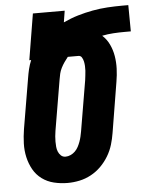

<svg xmlns="http://www.w3.org/2000/svg" viewBox="-53 -779 642 830"><g transform="rotate(-5 268.0 -363.5)"><path d="M207 8Q177 8 148 1Q119 -6 96 -23Q73 -40 59 -65Q45 -90 38.5 -119Q32 -148 33 -178.5Q34 -209 39 -240L76 -459Q79 -478 83.5 -497Q88 -516 96 -535H88L121 -735H259L251 -685Q283 -700 315 -709.5Q347 -719 379.5 -725Q412 -731 444.5 -733Q477 -735 509 -735H535L536 -621H510Q485 -621 460.5 -619.5Q436 -618 411 -613Q430 -596 441.5 -572Q453 -548 457.5 -521Q462 -494 461 -466Q460 -438 455 -409L419 -190Q415 -165 407.5 -140Q400 -115 386 -91.5Q372 -68 352.5 -48.5Q333 -29 309 -16Q285 -3 259 2.5Q233 8 207 8ZM208 -106Q219 -106 230 -111Q241 -116 249.5 -124.5Q258 -133 263.5 -143.5Q269 -154 273 -165Q277 -176 279.5 -187Q282 -198 284 -209L321 -428Q322 -438 323.5 -448.5Q325 -459 325.5 -469Q326 -479 325.5 -489Q325 -499 323 -508.5Q321 -518 316 -526.5Q311 -535 301 -535H255Q247 -525 239 -513.5Q231 -502 225 -490Q219 -478 216 -465.5Q213 -453 211 -440L174 -221Q172 -209 171 -197.5Q170 -186 170 -174.5Q170 -163 171 -152Q172 -141 176 -131Q180 -121 188 -113.5Q196 -106 208 -106Z"/></g></svg>

Font: Iosevka Term Curly Hv Obl
Style: Regular
Weight: 900
Italic angle: -9°
Designer: Belleve Invis
Foundry: Belleve Invis
Version: Version 32.3.0